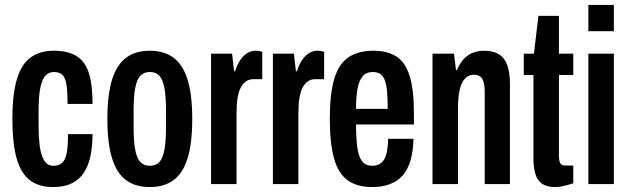

<svg xmlns="http://www.w3.org/2000/svg" viewBox="-20 -744 2547 776"><path d="M195 12Q135 12 98.5 -17.5Q62 -47 46 -108Q30 -169 30 -263Q30 -362 48 -423Q66 -484 103.5 -511.5Q141 -539 198 -539Q241 -539 271.5 -526.5Q302 -514 320 -488.5Q338 -463 346 -422Q354 -381 354 -324H253Q253 -371 249 -399.5Q245 -428 233 -440.5Q221 -453 198 -453Q179 -453 165 -439.5Q151 -426 143.5 -392Q136 -358 136 -295V-229Q136 -190 140.5 -154.5Q145 -119 158 -96.5Q171 -74 196 -74Q218 -74 231 -85.5Q244 -97 249.5 -125Q255 -153 255 -202H354Q354 -154 346 -115Q338 -76 320 -47.5Q302 -19 271 -3.5Q240 12 195 12Z M585 12Q528 12 490 -15.5Q452 -43 433 -104Q414 -165 414 -263Q414 -362 433 -422.5Q452 -483 490 -511Q528 -539 585 -539Q643 -539 681 -511Q719 -483 738 -422.5Q757 -362 757 -263Q757 -165 738 -104Q719 -43 681 -15.5Q643 12 585 12ZM585 -74Q610 -74 624 -89Q638 -104 644.5 -138.5Q651 -173 651 -231V-295Q651 -354 644.5 -388.5Q638 -423 624 -438Q610 -453 585 -453Q562 -453 547.5 -438Q533 -423 526.5 -388.5Q520 -354 520 -295V-231Q520 -173 526.5 -138.5Q533 -104 547.5 -89Q562 -74 585 -74Z M833 0V-527H918L926 -456H930Q939 -484 951.5 -502Q964 -520 979.5 -529.5Q995 -539 1013 -539Q1020 -539 1026.5 -538Q1033 -537 1040 -534V-424H1004Q988 -424 975.5 -416Q963 -408 954 -392Q945 -376 940.5 -350Q936 -324 936 -288V0Z M1083 0V-527H1168L1176 -456H1180Q1189 -484 1201.5 -502Q1214 -520 1229.5 -529.5Q1245 -539 1263 -539Q1270 -539 1276.5 -538Q1283 -537 1290 -534V-424H1254Q1238 -424 1225.5 -416Q1213 -408 1204 -392Q1195 -376 1190.5 -350Q1186 -324 1186 -288V0Z M1484 12Q1423 12 1385 -15.5Q1347 -43 1330 -104Q1313 -165 1313 -263Q1313 -365 1331 -425.5Q1349 -486 1388.5 -512.5Q1428 -539 1490 -539Q1545 -539 1581.5 -516Q1618 -493 1635.5 -437.5Q1653 -382 1653 -284V-241H1419Q1419 -183 1424.5 -146Q1430 -109 1444 -91.5Q1458 -74 1485 -74Q1500 -74 1512 -80Q1524 -86 1532 -98.5Q1540 -111 1544 -132Q1548 -153 1549 -183H1651Q1650 -134 1639.5 -97Q1629 -60 1608.5 -36Q1588 -12 1556.5 0Q1525 12 1484 12ZM1419 -304H1547Q1547 -345 1544.5 -373Q1542 -401 1535.5 -419Q1529 -437 1517 -445Q1505 -453 1487 -453Q1460 -453 1445.5 -435.5Q1431 -418 1425 -385Q1419 -352 1419 -304Z M1728 0V-527H1815L1823 -461H1827Q1839 -489 1855 -506Q1871 -523 1891.5 -531Q1912 -539 1936 -539Q1973 -539 1996 -525Q2019 -511 2030 -481.5Q2041 -452 2041 -404V0H1939V-375Q1939 -390 1937 -402Q1935 -414 1930.5 -423Q1926 -432 1917 -437Q1908 -442 1895 -442Q1875 -442 1860.5 -427.5Q1846 -413 1838.5 -383.5Q1831 -354 1831 -308V0Z M2224 12Q2189 12 2169.5 -2.5Q2150 -17 2143 -43.5Q2136 -70 2136 -104V-441H2097V-527H2138L2156 -680H2239V-527H2297V-441H2239V-117Q2239 -95 2244 -85Q2249 -75 2264 -75H2297V-3Q2284 1 2271 4.5Q2258 8 2246.5 10Q2235 12 2224 12Z M2358 -618V-724H2461V-618ZM2358 0V-527H2461V0Z"/></svg>

Font: Archivo ExtraCondensed SemiBold
Style: Regular
Weight: 600
Width: 2
Designer: Hector Gatti
Foundry: Omnibus-Type
Version: Version 2.001